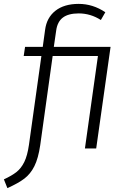

<svg xmlns="http://www.w3.org/2000/svg" viewBox="-72 -764 656 988"><path d="M423 0H365L432 -476H199L135 -17Q125 51 105 91Q85 131 53.5 155Q22 179 -34 204L-52 159Q-11 140 13 121Q37 102 53 69.5Q69 37 77 -19L141 -476H50L57 -523H148L160 -610Q168 -673 213 -708.5Q258 -744 333 -744Q406 -744 470 -701L447 -661Q394 -695 333 -695Q280 -695 251.5 -673.5Q223 -652 217 -606L205 -523H497Z"/></svg>

Font: FiraGO Light
Style: Italic
Weight: 300
Italic angle: -8°
Designer: bBox Type GmbH
Foundry: bBox Type GmbH
Version: Version 1.001